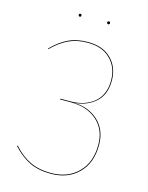

<svg xmlns="http://www.w3.org/2000/svg" viewBox="-123 -895 754 980"><g transform="rotate(15 254.0 -405.0)"><path d="M39 -84 43 -86Q84 -40 131 -17.5Q178 5 242 5Q330 5 384.5 -49Q439 -103 439 -196Q439 -276 386.5 -323Q334 -370 248 -370H190L191 -374H244Q321 -374 369 -414.5Q417 -455 417 -531Q417 -599 373.5 -642.5Q330 -686 253 -686Q196 -686 152.5 -665.5Q109 -645 66 -602L64 -605Q106 -648 150.5 -669Q195 -690 253 -690Q332 -690 376.5 -645.5Q421 -601 421 -531Q421 -457 377 -417Q333 -377 266 -372Q344 -369 393.5 -322Q443 -275 443 -196Q443 -101 387.5 -46Q332 9 242 9Q177 9 130 -13.5Q83 -36 39 -84ZM185 -812Q185 -804 178 -804Q171 -804 171 -812Q171 -819 178 -819Q185 -819 185 -812ZM336 -812Q336 -809 334 -806.5Q332 -804 329 -804Q325 -804 323 -806.5Q321 -809 321 -812Q321 -819 329 -819Q336 -819 336 -812Z"/></g></svg>

Font: FiraGO Four
Style: Regular
Weight: 100
Designer: bBox Type
Foundry: bBox Type GmbH
Version: Version 1.001